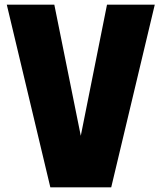

<svg xmlns="http://www.w3.org/2000/svg" viewBox="-20 -800 690 820"><path d="M455 0H195L9 -780H212L325 -220L437 -780H641Z"/></svg>

Font: Tanohe Sans Black
Style: Regular
Weight: 900
Designer: Village Type and Design LLC & Cristiano Sobral
Foundry: Cooper Hewitt Smithsonian Design Museum
Version: Version 1.00;March 11, 2020;FontCreator 12.0.0.2522 64-bit; 